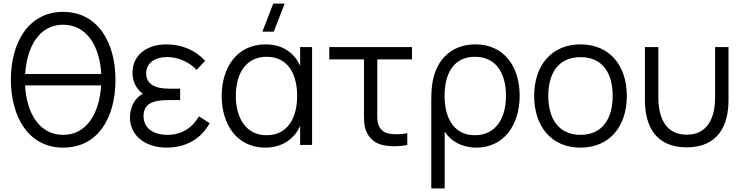

<svg xmlns="http://www.w3.org/2000/svg" viewBox="-20 -800 4102 1060"><path d="M328.5 15C520.5 15 617.5 -148.5 617.5 -360C617.5 -564.5 520.5 -734.5 328.5 -734.5C137 -734.5 40 -564.5 40 -360C40 -155.5 137 15 328.5 15ZM118.5 -328.5H538.5C529 -177 460.5 -55.5 328.5 -55.5C197 -55.5 126 -177 118.5 -328.5ZM119 -391.5C128.5 -542.5 197 -663.5 328.5 -663.5C460.5 -663.5 531 -542.5 539 -391.5Z M899.5 15C1008.5 15 1091 -35 1137.5 -120L1078.5 -157.5C1039 -91 980 -55.5 904 -55.5C824.5 -55.5 772.5 -94.5 772.5 -158.5C772.5 -224.5 818.5 -247.5 910.5 -247.5H974.5V-310.5H911.5C836.5 -310.5 787 -336 787 -394.5C787 -456 839.5 -485 903 -485C967 -485 1026.5 -455.5 1065.5 -414.5L1112.5 -464C1058.5 -523 985.5 -555 897.5 -555C793.5 -555 711.5 -497.5 711.5 -399.5C711.5 -349 732 -310 769 -282C720.5 -258 697.5 -203.5 697.5 -151.5C697.5 -48.5 785.5 15 899.5 15Z M1444.5 15C1534 15 1603.5 -29.5 1637 -105V0H1703V-540H1637V-436.5C1604 -511 1536.5 -555 1446.5 -555C1291.5 -555 1204 -431.5 1204 -270C1204 -108.5 1291.5 15 1444.5 15ZM1282 -270.5C1282 -396.5 1339.5 -486.5 1452.5 -486.5C1565 -486.5 1620.5 -397.5 1620.5 -270.5C1620.5 -145.5 1565.5 -53.5 1452 -53.5C1338 -53.5 1282 -148 1282 -270.5ZM1428.5 -625H1491.5L1551.5 -780H1488.5Z M2112.5 4.5C2145 9.5 2193 8.5 2228.5 0V-64.5C2200.5 -59 2167.5 -57.5 2139 -60.5C2110.5 -63.5 2088.5 -74.5 2074 -100.5C2060.5 -126.5 2063 -152.5 2063 -198.5V-472H2254.5V-540H1798V-472H1989.5V-195.5C1989.5 -140 1987 -102.5 2007.5 -63.5C2030.5 -20 2068.5 -1.5 2112.5 4.5Z M2361 -237.5V240H2435V-73.5C2468 -20.5 2531 15 2610 15C2760.5 15 2849 -108.5 2849 -271.5C2849 -431.5 2764 -555 2604.5 -555C2463.5 -555 2379 -458.5 2365 -324.5C2362 -302.5 2361 -273.5 2361 -237.5ZM2434.5 -271.5C2434.5 -398 2487.5 -486.5 2602 -486.5C2718 -486.5 2773.5 -396.5 2773.5 -271C2773.5 -145.5 2715.5 -53.5 2602 -53.5C2488 -53.5 2434.5 -144.5 2434.5 -271.5Z M3184.5 15C3344.5 15 3440.5 -100.5 3440.5 -270.5C3440.5 -437.5 3346.5 -555 3184.5 -555C3026.5 -555 2929 -440.5 2929 -270.5C2929 -103 3023.5 15 3184.5 15ZM3007 -270.5C3007 -396.5 3063.5 -484.5 3184.5 -484.5C3303.5 -484.5 3362.5 -400.5 3362.5 -270.5C3362.5 -143 3304.5 -55.5 3184.5 -55.5C3067.5 -55.5 3007 -140.5 3007 -270.5Z M3540.5 -246.5C3540.5 -110 3596 13.5 3771 13.5C3946 13.5 4002 -110 4002 -246.5V-540H3928V-264.5C3928 -145.5 3884.5 -56.5 3771 -56.5C3658 -56.5 3614.5 -145.5 3614.5 -264.5V-540H3540.5Z"/></svg>

Font: Eudonet
Style: Regular
Weight: 400
Designer: Mikhail Sharanda
Foundry: Mikhail Sharanda
Version: Version 4.503;Glyphs 3.1.2 (3151)